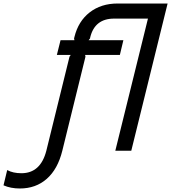

<svg xmlns="http://www.w3.org/2000/svg" viewBox="-229 -859 975 1094"><path d="M454 -546H256L258 -536L126 0Q100 105 37.5 160Q-25 215 -116 215Q-168 215 -209 197L-188 110Q-155 128 -107 128Q2 128 35 0L167 -536L174 -546H95L116 -630H195L193 -640L195 -648Q217 -738 282 -788.5Q347 -839 441 -839H726L519 0H428L614 -753H421Q311 -753 285 -646L284 -640L276 -630H474Z"/></svg>

Font: Sinkin Sans 400 Italic
Style: Italic
Weight: 400
Italic angle: -112°
Designer: Keith Bates
Foundry: K-Type
Version: Sinkin Sans (version 1.0)  by Keith Bates   •   © 2014   www